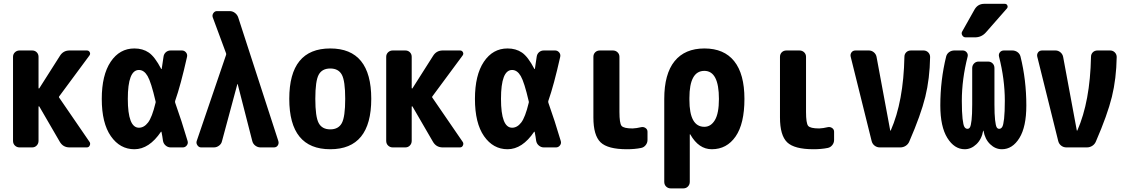

<svg xmlns="http://www.w3.org/2000/svg" viewBox="-20 -790 6040 1029"><path d="M297.9 -265.6 460 -29.3Q465.8 -20.5 460.9 -10.3Q456.1 0 445.3 0H352.5Q317.4 0 299.8 -31.2L190.4 -219.7Q189.5 -220.7 188 -220.2Q186.5 -219.7 186.5 -218.8V-35.2Q186.5 -20.5 176.8 -10.3Q167 0 152.3 0H85Q70.3 0 60.1 -9.8Q49.8 -19.5 49.8 -35.2V-485.4Q49.8 -500 60.1 -509.8Q70.3 -519.5 85 -519.5H152.3Q167 -519.5 176.8 -509.8Q186.5 -500 186.5 -485.4V-317.4Q186.5 -316.4 188 -315.9Q189.5 -315.4 190.4 -316.4L300.8 -490.2Q319.3 -520.5 355.5 -519.5H445.3Q456.1 -519.5 460.9 -510.3Q465.8 -501 459 -492.2L297.9 -274.4Q293.9 -269.5 297.9 -265.6Z M813.5 -238.3Q815.4 -243.2 813.5 -248Q790 -349.6 771 -382.3Q752 -415 724.6 -415Q665 -415 665 -260.3Q665 -105.5 724.6 -105.5Q752 -105.5 773.4 -133.3Q794.9 -161.1 813.5 -238.3ZM918.9 -239.3Q953.1 -143.6 985.4 -34.2Q989.3 -21.5 981 -10.7Q972.7 0 960 0H894.5Q879.9 0 868.2 -9.8Q856.4 -19.5 853.5 -35.2Q852.5 -42 850.1 -58.1Q847.7 -74.2 845.7 -82Q845.7 -83 844.7 -84Q843.8 -85 842.8 -84Q779.3 9.8 700.2 9.8Q623 9.8 574.2 -60.1Q525.4 -129.9 525.4 -259.8Q525.4 -387.7 573.2 -459Q621.1 -530.3 700.2 -530.3Q745.1 -530.3 777.3 -508.3Q809.6 -486.3 843.8 -420.9Q844.7 -419.9 845.7 -419.9Q846.7 -419.9 846.7 -420.9Q850.6 -448.2 856.4 -486.3Q858.4 -501 869.1 -510.3Q879.9 -519.5 894.5 -519.5H955.1Q967.8 -519.5 976.6 -509.3Q985.4 -499 982.4 -485.4Q948.2 -333 918.9 -250Q917 -244.1 918.9 -239.3Z M1256.8 -696.3 1471.7 -34.2Q1475.6 -21.5 1468.8 -10.7Q1461.9 0 1448.2 0H1376Q1361.3 0 1348.6 -9.3Q1335.9 -18.6 1332 -34.2L1253.9 -338.9Q1253.9 -339.8 1252.9 -339.8Q1252 -339.8 1252 -338.9L1169.9 -34.2Q1167 -19.5 1154.3 -9.8Q1141.6 0 1126 0H1057.6Q1045.9 0 1038.1 -11.2Q1030.3 -22.5 1034.2 -34.2L1191.4 -495.1Q1193.4 -500 1191.4 -504.9L1120.1 -697.3Q1116.2 -709 1123.5 -719.7Q1130.9 -730.5 1142.6 -730.5H1210.9Q1226.6 -730.5 1239.3 -720.7Q1252 -710.9 1256.8 -696.3Z M1688 -130.4Q1706.1 -96.7 1750 -96.7Q1793.9 -96.7 1812 -130.4Q1830.1 -164.1 1830.1 -260.3Q1830.1 -356.4 1812 -389.6Q1793.9 -422.9 1750 -422.9Q1706.1 -422.9 1688 -389.6Q1669.9 -356.4 1669.9 -260.3Q1669.9 -164.1 1688 -130.4ZM1530.3 -260.3Q1530.3 -530.3 1750 -530.3Q1969.7 -530.3 1969.7 -260.3Q1969.7 9.8 1750 9.8Q1530.3 9.8 1530.3 -260.3Z M2297.9 -265.6 2460 -29.3Q2465.8 -20.5 2460.9 -10.3Q2456.1 0 2445.3 0H2352.5Q2317.4 0 2299.8 -31.2L2190.4 -219.7Q2189.5 -220.7 2188 -220.2Q2186.5 -219.7 2186.5 -218.8V-35.2Q2186.5 -20.5 2176.8 -10.3Q2167 0 2152.3 0H2085Q2070.3 0 2060.1 -9.8Q2049.8 -19.5 2049.8 -35.2V-485.4Q2049.8 -500 2060.1 -509.8Q2070.3 -519.5 2085 -519.5H2152.3Q2167 -519.5 2176.8 -509.8Q2186.5 -500 2186.5 -485.4V-317.4Q2186.5 -316.4 2188 -315.9Q2189.5 -315.4 2190.4 -316.4L2300.8 -490.2Q2319.3 -520.5 2355.5 -519.5H2445.3Q2456.1 -519.5 2460.9 -510.3Q2465.8 -501 2459 -492.2L2297.9 -274.4Q2293.9 -269.5 2297.9 -265.6Z M2813.5 -238.3Q2815.4 -243.2 2813.5 -248Q2790 -349.6 2771 -382.3Q2752 -415 2724.6 -415Q2665 -415 2665 -260.3Q2665 -105.5 2724.6 -105.5Q2752 -105.5 2773.4 -133.3Q2794.9 -161.1 2813.5 -238.3ZM2918.9 -239.3Q2953.1 -143.6 2985.4 -34.2Q2989.3 -21.5 2981 -10.7Q2972.7 0 2960 0H2894.5Q2879.9 0 2868.2 -9.8Q2856.4 -19.5 2853.5 -35.2Q2852.5 -42 2850.1 -58.1Q2847.7 -74.2 2845.7 -82Q2845.7 -83 2844.7 -84Q2843.8 -85 2842.8 -84Q2779.3 9.8 2700.2 9.8Q2623 9.8 2574.2 -60.1Q2525.4 -129.9 2525.4 -259.8Q2525.4 -387.7 2573.2 -459Q2621.1 -530.3 2700.2 -530.3Q2745.1 -530.3 2777.3 -508.3Q2809.6 -486.3 2843.8 -420.9Q2844.7 -419.9 2845.7 -419.9Q2846.7 -419.9 2846.7 -420.9Q2850.6 -448.2 2856.4 -486.3Q2858.4 -501 2869.1 -510.3Q2879.9 -519.5 2894.5 -519.5H2955.1Q2967.8 -519.5 2976.6 -509.3Q2985.4 -499 2982.4 -485.4Q2948.2 -333 2918.9 -250Q2917 -244.1 2918.9 -239.3Z M3416 -108.4Q3428.7 -111.3 3439.5 -104Q3450.2 -96.7 3450.2 -84V-40Q3450.2 -24.4 3440.4 -12.2Q3430.7 0 3416 2.9Q3381.8 9.8 3339.8 9.8Q3237.3 9.8 3198.7 -27.3Q3160.2 -64.5 3160.2 -160.2V-485.4Q3160.2 -500 3169.9 -509.8Q3179.7 -519.5 3195.3 -519.5H3264.6Q3279.3 -519.5 3289.6 -509.8Q3299.8 -500 3299.8 -485.4V-190.4Q3299.8 -129.9 3311 -115.7Q3322.3 -101.6 3370.1 -101.6Q3391.6 -102.5 3416 -108.4Z M3754.9 -110.4Q3790 -110.4 3811.5 -146.5Q3833 -182.6 3833 -259.8Q3833 -410.2 3754.9 -410.2Q3674.8 -410.2 3674.8 -264.6V-254.9Q3674.8 -110.4 3754.9 -110.4ZM3969.7 -259.8Q3969.7 -127 3922.4 -58.6Q3875 9.8 3794.9 9.8Q3724.6 9.8 3679.7 -69.3Q3679.7 -70.3 3677.7 -70.3Q3676.8 -70.3 3676.8 -69.3V184.6Q3676.8 199.2 3667 209.5Q3657.2 219.7 3641.6 219.7H3575.2Q3560.5 219.7 3550.3 210Q3540 200.2 3540 184.6V-259.8Q3540 -393.6 3595.2 -461.9Q3650.4 -530.3 3755.4 -530.3Q3860.4 -530.3 3915 -461.9Q3969.7 -393.6 3969.7 -259.8Z M4416 -108.4Q4428.7 -111.3 4439.5 -104Q4450.2 -96.7 4450.2 -84V-40Q4450.2 -24.4 4440.4 -12.2Q4430.7 0 4416 2.9Q4381.8 9.8 4339.8 9.8Q4237.3 9.8 4198.7 -27.3Q4160.2 -64.5 4160.2 -160.2V-485.4Q4160.2 -500 4169.9 -509.8Q4179.7 -519.5 4195.3 -519.5H4264.6Q4279.3 -519.5 4289.6 -509.8Q4299.8 -500 4299.8 -485.4V-190.4Q4299.8 -129.9 4311 -115.7Q4322.3 -101.6 4370.1 -101.6Q4391.6 -102.5 4416 -108.4Z M4929.7 -519.5Q4944.3 -519.5 4954.6 -509.3Q4964.8 -499 4964.8 -484.4Q4962.9 -368.2 4939 -271Q4915 -173.8 4853.5 -32.2Q4847.7 -17.6 4834.5 -8.8Q4821.3 0 4804.7 0H4695.3Q4679.7 0 4667.5 -9.3Q4655.3 -18.6 4651.4 -34.2L4539.1 -486.3Q4536.1 -499 4543.5 -509.3Q4550.8 -519.5 4565.4 -519.5H4636.7Q4651.4 -519.5 4663.1 -509.8Q4674.8 -500 4677.7 -485.4L4751 -90.8Q4751 -89.8 4752 -89.8Q4753.9 -89.8 4753.9 -90.8Q4822.3 -246.1 4827.1 -485.4Q4827.1 -500 4836.9 -509.8Q4846.7 -519.5 4862.3 -519.5Z M5405.3 -519.5Q5420.9 -519.5 5433.1 -510.7Q5445.3 -502 5449.2 -487.3Q5480.5 -361.3 5480.5 -224.6Q5480.5 -110.4 5443.4 -50.3Q5406.2 9.8 5349.6 9.8Q5314.5 9.8 5286.6 -17.1Q5258.8 -43.9 5251 -88.9Q5251 -89.8 5250 -89.8Q5249 -89.8 5249 -88.9Q5241.2 -43.9 5212.9 -17.1Q5184.6 9.8 5150.4 9.8Q5094.7 9.8 5057.1 -50.8Q5019.5 -111.3 5019.5 -224.6Q5019.5 -360.4 5050.8 -487.3Q5054.7 -502 5066.9 -510.7Q5079.1 -519.5 5094.7 -519.5H5139.6Q5152.3 -519.5 5160.6 -509.8Q5168.9 -500 5166 -487.3Q5134.8 -365.2 5134.8 -250Q5134.8 -188.5 5138.7 -153.8Q5142.6 -119.1 5148.9 -109.4Q5155.3 -99.6 5165 -99.6Q5173.8 -99.6 5178.7 -108.4Q5183.6 -117.2 5187 -146.5Q5190.4 -175.8 5190.4 -230.5V-424.8Q5190.4 -439.5 5200.2 -449.7Q5210 -460 5224.6 -460H5275.4Q5290 -460 5299.8 -450.2Q5309.6 -440.4 5309.6 -424.8V-230.5Q5309.6 -176.8 5313 -147Q5316.4 -117.2 5321.3 -108.4Q5326.2 -99.6 5335 -99.6Q5344.7 -99.6 5351.1 -109.4Q5357.4 -119.1 5361.3 -153.8Q5365.2 -188.5 5365.2 -250Q5365.2 -365.2 5334 -487.3Q5331.1 -500 5338.9 -509.8Q5346.7 -519.5 5360.4 -519.5ZM5254.9 -769.5H5365.2Q5375 -769.5 5378.9 -760.7Q5382.8 -752 5376 -744.1L5263.7 -616.2Q5240.2 -589.8 5205.1 -589.8H5155.3Q5143.6 -589.8 5137.2 -600.6Q5130.9 -611.3 5136.7 -621.1L5203.1 -739.3Q5220.7 -769.5 5254.9 -769.5Z M5929.7 -519.5Q5944.3 -519.5 5954.6 -509.3Q5964.8 -499 5964.8 -484.4Q5962.9 -368.2 5939 -271Q5915 -173.8 5853.5 -32.2Q5847.7 -17.6 5834.5 -8.8Q5821.3 0 5804.7 0H5695.3Q5679.7 0 5667.5 -9.3Q5655.3 -18.6 5651.4 -34.2L5539.1 -486.3Q5536.1 -499 5543.5 -509.3Q5550.8 -519.5 5565.4 -519.5H5636.7Q5651.4 -519.5 5663.1 -509.8Q5674.8 -500 5677.7 -485.4L5751 -90.8Q5751 -89.8 5752 -89.8Q5753.9 -89.8 5753.9 -90.8Q5822.3 -246.1 5827.1 -485.4Q5827.1 -500 5836.9 -509.8Q5846.7 -519.5 5862.3 -519.5Z"/></svg>

Font: Rounded-L Mgen+ 1m bold
Style: Bold
Weight: 700
Designer: [Source Han Sans]
Ryoko NISHIZUKA  (kana & ideographs); Paul D. Hunt (Latin, Greek & Cyrillic); Wenlong ZHANG  (bopomofo
Version: Version 1.059.20150602